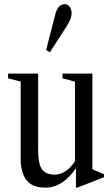

<svg xmlns="http://www.w3.org/2000/svg" viewBox="-20 -870 520 901"><path d="M192.5 10.5Q132.5 10.5 104.8 -24.2Q77 -59 77 -125V-487L18 -502.5V-524.5H159V-165Q159 -99.5 177.5 -75Q196 -50.5 236.5 -50.5Q262 -50.5 286.2 -65.8Q310.5 -81 332 -113.5V-487L273 -502.5V-524.5H413.5V-76L468 -52V-38.5L343 10.5H336.5V-81Q274.5 10.5 192.5 10.5ZM214 -624.5 196.5 -635.5 239 -801Q244.5 -824 255.5 -837.2Q266.5 -850.5 284.5 -850.5Q297.5 -850.5 306.8 -838.2Q316 -826 316 -807Q316 -794.5 310.5 -780.2Q305 -766 292 -745.5Z"/></svg>

Font: Libre Caslon Condensed
Style: Regular
Weight: 400
Designer: Pablo Impallari, Rodrigo Fuenzalida, Katja Schimmel, Ertekin Erdin
Foundry: Pablo Impallari, Rodrigo Fuenzalida
Version: Version 2.000; ttfautohint (v1.8.4.7-5d5b);gftools[0.9.33]